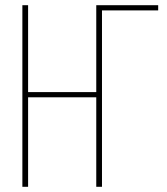

<svg xmlns="http://www.w3.org/2000/svg" viewBox="-20 -718 640 738"><path d="M66 -698H88V-364H350V-698H588V-678H372V0H350V-344H88V0H66Z"/></svg>

Font: IBM Plex Mono Thin
Style: Regular
Weight: 100
Monospace: yes
Designer: Mike Abbink, Paul van der Laan, Pieter van Rosmalen
Foundry: Bold Monday
Version: Version 2.3